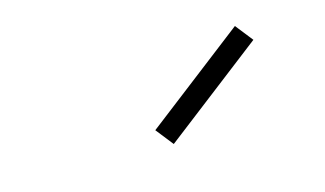

<svg xmlns="http://www.w3.org/2000/svg" viewBox="-41 -939 682 403"><g transform="rotate(-15 300.0 -737.0)"><path d="M297 -634 267 -672 485 -840 515 -802Z"/></g></svg>

Font: Victor Mono Thin Thin
Style: Italic
Weight: 250
Italic angle: -12°
Monospace: yes
Version: Version 1.561;gftools[0.9.30]